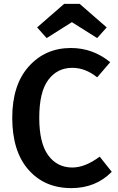

<svg xmlns="http://www.w3.org/2000/svg" viewBox="-20 -953 608 988"><path d="M220 -757 171 -812 310 -933H390L529 -812L480 -757L350 -839ZM345 -706Q458 -706 547 -633L480 -555Q419 -604 352 -604Q275 -604 228.5 -542Q182 -480 182 -347Q182 -217 228 -154Q274 -91 352 -91Q418 -91 493 -147L555 -69Q473 15 347 15Q209 15 126 -80Q43 -175 43 -347Q43 -516 128 -611Q213 -706 345 -706Z"/></svg>

Font: FiraGO Medium
Style: Regular
Weight: 500
Designer: bBox Type
Foundry: bBox Type GmbH
Version: Version 1.001;PS 001.001;hotconv 1.0.88;makeotf.lib2.5.64775